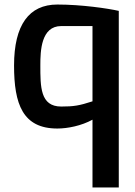

<svg xmlns="http://www.w3.org/2000/svg" viewBox="-20 -557 595 847"><path d="M158 -270C158 -332 161 -442 250 -442H388V-110C330 -91 305 -87 250 -87C157 -87 158 -175 158 -270ZM42 -268C42 -98 80 10 233 10C278 10 339 -2 388 -29V270H504V-509C455 -520 339 -537 233 -537C108 -537 42 -447 42 -268Z"/></svg>

Font: Exo
Style: Demi Bold
Weight: 600
Designer: Natanael Gama
Version: Version 1.00